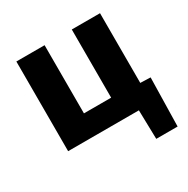

<svg xmlns="http://www.w3.org/2000/svg" viewBox="-157 -631 944 966"><g transform="rotate(-30 314.5 -148.5)"><path d="M64 -493H228V-97H386V-493H550V-88L609 -86L603 196H479L475 28H64Z"/></g></svg>

Font: BM Euljiro oraeorae
Style: Regular
Weight: 400
Designer: Bongjin Kim; Bomjun Kim; Myungsoo Han; Hyesun Chae; Mikyoung Jeong; Wujin Sim; Minjae Kang; Suwha Jang;
Foundry: Sandoll Inc.
Version: Version 1.000;hotconv 1.0.109;makeexe 2.5.65596